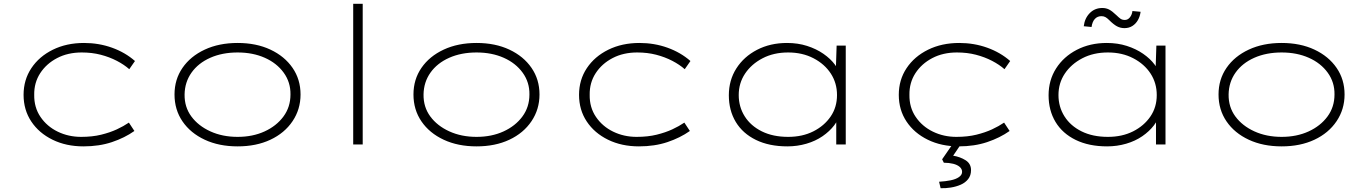

<svg xmlns="http://www.w3.org/2000/svg" viewBox="-20 -760 7197 1010"><path d="M419 10Q328 10 256.5 -25Q185 -60 144.5 -121Q104 -182 104 -261Q104 -340 145 -401.5Q186 -463 258 -498.5Q330 -534 422 -534Q500 -534 569.5 -509Q639 -484 690 -439L660 -396Q633 -420 594.5 -440Q556 -460 510 -472Q464 -484 410 -484Q337 -484 280.5 -454.5Q224 -425 191.5 -375Q159 -325 160 -261Q159 -195 193 -145Q227 -95 283.5 -67.5Q340 -40 407 -40Q466 -40 512.5 -51.5Q559 -63 594.5 -79.5Q630 -96 658 -115L687 -71Q636 -35 569 -12.5Q502 10 419 10Z M1230 10Q1132 10 1057 -25Q982 -60 940 -121.5Q898 -183 898 -263Q898 -342 940 -403Q982 -464 1057 -499Q1132 -534 1230 -534Q1328 -534 1402.5 -499Q1477 -464 1519 -403Q1561 -342 1561 -263Q1561 -185 1519 -122.5Q1477 -60 1402.5 -25Q1328 10 1230 10ZM1230 -40Q1309 -40 1371.5 -68.5Q1434 -97 1471 -147Q1508 -197 1508 -263Q1509 -327 1472.5 -377.5Q1436 -428 1373 -456Q1310 -484 1230 -484Q1149 -484 1086 -456Q1023 -428 987.5 -378Q952 -328 951 -263Q950 -197 986.5 -147.5Q1023 -98 1086.5 -69Q1150 -40 1230 -40Z M1838 0V-740H1888V0Z M2487 10Q2389 10 2314 -25Q2239 -60 2197 -121.5Q2155 -183 2155 -263Q2155 -342 2197 -403Q2239 -464 2314 -499Q2389 -534 2487 -534Q2585 -534 2659.5 -499Q2734 -464 2776 -403Q2818 -342 2818 -263Q2818 -185 2776 -122.5Q2734 -60 2659.5 -25Q2585 10 2487 10ZM2487 -40Q2566 -40 2628.5 -68.5Q2691 -97 2728 -147Q2765 -197 2765 -263Q2766 -327 2729.5 -377.5Q2693 -428 2630 -456Q2567 -484 2487 -484Q2406 -484 2343 -456Q2280 -428 2244.5 -378Q2209 -328 2208 -263Q2207 -197 2243.5 -147.5Q2280 -98 2343.5 -69Q2407 -40 2487 -40Z M3341 10Q3250 10 3178.5 -25Q3107 -60 3066.5 -121Q3026 -182 3026 -261Q3026 -340 3067 -401.5Q3108 -463 3180 -498.5Q3252 -534 3344 -534Q3422 -534 3491.5 -509Q3561 -484 3612 -439L3582 -396Q3555 -420 3516.5 -440Q3478 -460 3432 -472Q3386 -484 3332 -484Q3259 -484 3202.5 -454.5Q3146 -425 3113.5 -375Q3081 -325 3082 -261Q3081 -195 3115 -145Q3149 -95 3205.5 -67.5Q3262 -40 3329 -40Q3388 -40 3434.5 -51.5Q3481 -63 3516.5 -79.5Q3552 -96 3580 -115L3609 -71Q3558 -35 3491 -12.5Q3424 10 3341 10Z M4122 10Q4026 10 3956.5 -24Q3887 -58 3850.5 -118.5Q3814 -179 3814 -259Q3814 -338 3853.5 -400Q3893 -462 3962.5 -498Q4032 -534 4120 -534Q4177 -534 4225.5 -518.5Q4274 -503 4311.5 -477Q4349 -451 4372 -420Q4395 -389 4401 -359L4376 -367L4381 -520H4429V0H4379V-146L4398 -169Q4393 -133 4368.5 -101Q4344 -69 4307 -43.5Q4270 -18 4222 -4Q4174 10 4122 10ZM4126 -40Q4201 -40 4258.5 -69Q4316 -98 4349.5 -147Q4383 -196 4383 -260Q4383 -323 4350.5 -373Q4318 -423 4259.5 -453.5Q4201 -484 4126 -484Q4050 -484 3991.5 -453.5Q3933 -423 3899.5 -373Q3866 -323 3866 -260Q3866 -198 3897.5 -148Q3929 -98 3987.5 -69Q4046 -40 4126 -40Z M5023 10Q4932 10 4860.5 -25Q4789 -60 4748.5 -121Q4708 -182 4708 -261Q4708 -340 4749 -401.5Q4790 -463 4862 -498.5Q4934 -534 5026 -534Q5104 -534 5173.5 -509Q5243 -484 5294 -439L5264 -396Q5237 -420 5198.5 -440Q5160 -460 5114 -472Q5068 -484 5014 -484Q4941 -484 4884.5 -454.5Q4828 -425 4795.5 -375Q4763 -325 4764 -261Q4763 -195 4797 -145Q4831 -95 4887.5 -67.5Q4944 -40 5011 -40Q5070 -40 5116.5 -51.5Q5163 -63 5198.5 -79.5Q5234 -96 5262 -115L5291 -71Q5240 -35 5173 -12.5Q5106 10 5023 10ZM4928 230 4920 196Q4954 194 4981 188.5Q5008 183 5024.5 171.5Q5041 160 5041 144Q5041 129 5028.5 118Q5016 107 4994 101.5Q4972 96 4945 96L4936 78L4994 -6H5038L4994 59Q5031 65 5059.5 83Q5088 101 5088 135Q5088 163 5073 182Q5058 201 5034 211.5Q5010 222 4982 226.5Q4954 231 4928 230Z M5804 10Q5708 10 5638.5 -24Q5569 -58 5532.5 -118.5Q5496 -179 5496 -259Q5496 -338 5535.5 -400Q5575 -462 5644.5 -498Q5714 -534 5802 -534Q5859 -534 5907.5 -518.5Q5956 -503 5993.5 -477Q6031 -451 6054 -420Q6077 -389 6083 -359L6058 -367L6063 -520H6111V0H6061V-146L6080 -169Q6075 -133 6050.5 -101Q6026 -69 5989 -43.5Q5952 -18 5904 -4Q5856 10 5804 10ZM5808 -40Q5883 -40 5940.5 -69Q5998 -98 6031.5 -147Q6065 -196 6065 -260Q6065 -323 6032.5 -373Q6000 -423 5941.5 -453.5Q5883 -484 5808 -484Q5732 -484 5673.5 -453.5Q5615 -423 5581.5 -373Q5548 -323 5548 -260Q5548 -198 5579.5 -148Q5611 -98 5669.5 -69Q5728 -40 5808 -40ZM5895 -612Q5874 -612 5856 -621.5Q5838 -631 5814 -655Q5804 -665 5795 -670Q5786 -675 5774 -675Q5753 -675 5739.5 -660.5Q5726 -646 5722 -618L5681 -622Q5686 -664 5712.5 -691Q5739 -718 5779 -718Q5798 -718 5814 -710Q5830 -702 5854 -679Q5864 -669 5873.5 -662Q5883 -655 5897 -655Q5913 -655 5924 -669Q5935 -683 5937 -702L5980 -698Q5977 -674 5966 -654.5Q5955 -635 5937 -623.5Q5919 -612 5895 -612Z M6722 10Q6624 10 6549 -25Q6474 -60 6432 -121.5Q6390 -183 6390 -263Q6390 -342 6432 -403Q6474 -464 6549 -499Q6624 -534 6722 -534Q6820 -534 6894.5 -499Q6969 -464 7011 -403Q7053 -342 7053 -263Q7053 -185 7011 -122.5Q6969 -60 6894.5 -25Q6820 10 6722 10ZM6722 -40Q6801 -40 6863.5 -68.5Q6926 -97 6963 -147Q7000 -197 7000 -263Q7001 -327 6964.5 -377.5Q6928 -428 6865 -456Q6802 -484 6722 -484Q6641 -484 6578 -456Q6515 -428 6479.5 -378Q6444 -328 6443 -263Q6442 -197 6478.5 -147.5Q6515 -98 6578.5 -69Q6642 -40 6722 -40Z"/></svg>

Font: Lexend Tera ExtraLight
Style: Regular
Weight: 250
Designer: Bonnie Shaver-Troup, Thomas Jockin
Foundry: Lexend
Version: Version 1.007